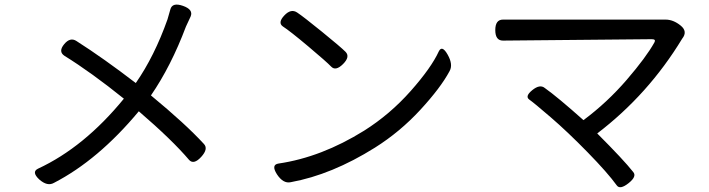

<svg xmlns="http://www.w3.org/2000/svg" viewBox="-20 -769 3040 823"><path d="M797 -698 777 -655Q713 -485 627 -360Q775 -238 854 -152Q874 -131 842.5 -96.5Q811 -62 791 -83Q718 -169 575 -292Q401 -83 211 15Q183 31 148 0Q114 -32 143 -46Q341 -138 511 -346Q372 -458 256 -530Q229 -548 255 -579.5Q281 -611 308 -593Q424 -519 562 -413Q642 -528 698 -686L710 -728Q718 -760 764 -744Q810 -728 797 -698Z M1192 -656Q1170 -672 1198.5 -702.5Q1227 -733 1253.5 -715.5Q1280 -698 1360 -633Q1440 -568 1461 -547Q1482 -526 1450.5 -494.5Q1419 -463 1399.5 -483.5Q1380 -504 1301.5 -570Q1223 -636 1192 -656ZM1167 -22Q1141 -63 1174 -68Q1358 -95 1541 -209Q1652 -279 1740.5 -379Q1829 -479 1861 -549Q1875 -577 1899 -534.5Q1923 -492 1907 -464Q1869 -393 1782 -298.5Q1695 -204 1587 -136Q1402 -20 1226 12Q1194 19 1167 -22Z M2833 -685Q2866 -685 2897.5 -659.5Q2929 -634 2904 -603Q2759 -364 2540 -197Q2653 -84 2694 -32Q2711 -13 2674.5 16Q2638 45 2624 26Q2585 -28 2499 -116Q2413 -204 2341 -266Q2269 -328 2249 -342Q2229 -356 2261.5 -382.5Q2294 -409 2315 -392Q2370 -353 2481 -254Q2583 -330 2666.5 -427Q2750 -524 2785 -587Q2793 -601 2774 -601L2136 -595Q2103 -595 2103 -640Q2103 -685 2136 -685Z"/></svg>

Font: Raw Maruko Gothic CJK TC
Style: Regular
Weight: 400
Version: Version 1.001